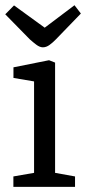

<svg xmlns="http://www.w3.org/2000/svg" viewBox="-26 -729 337 749"><path d="M26.2 0V-40.7L106.9 -54.7V-411.4L26.5 -425V-466.4L165.3 -494.1L188.9 -484.8V-54.7L266.7 -40.7V0ZM141.3 -544.4Q129.1 -544.4 115.5 -554.7Q101.9 -565 90.2 -575.6L-5.5 -673.2L28.7 -707.9L148.4 -621L264.6 -708.6L289.5 -676.2L192.2 -575.6Q179.8 -562.7 167 -553.5Q154.3 -544.4 141.3 -544.4Z"/></svg>

Font: Faustina Light
Style: Regular
Weight: 300
Designer: Alfonso Garcia
Foundry: http://www.omnibus-type.com
Version: Version 1.200